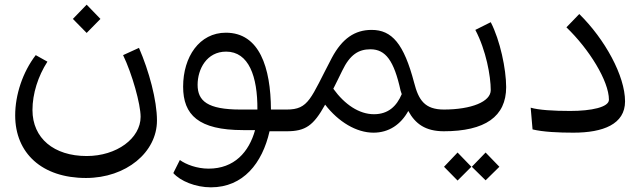

<svg xmlns="http://www.w3.org/2000/svg" viewBox="-20 -562 2750 822"><path d="M348 200C520 200 652 90 652 -46C652 -133 618 -258 575 -357L507 -326C546 -245 582 -116 582 -62C582 30 480 106 351 106C211 106 119 30 119 -91C119 -161 143 -236 183 -298L133 -326C77 -253 45 -156 45 -68C45 94 160 200 348 200ZM292 -481 351 -421 410 -481 351 -542Z M883 240C1021 240 1103 137 1134 0H1207L1226 -12V-82L1207 -93H1140C1139 -273 1091 -422 947 -422C834 -422 764 -319 764 -191C764 -70 830 -5 1021 -5H1072C1046 89 983 160 873 160C823 160 776 142 750 123L722 179C752 213 817 240 883 240ZM826 -199C826 -266 865 -341 948 -341C1045 -341 1083 -235 1082 -93H1010C868 -93 826 -130 826 -199Z M1207 0C1288 0 1322 -24 1372 -114C1429 -40 1506 6 1579 6C1645 6 1696 -29 1728 -87C1758 -32 1801 0 1881 0L1900 -12V-81L1881 -93C1798 -93 1772 -134 1753 -208C1709 -375 1658 -434 1571 -434C1499 -434 1445 -397 1401 -315C1309 -140 1303 -93 1207 -93L1188 -81V-12ZM1407 -182C1419 -205 1431 -231 1445 -259C1478 -328 1515 -351 1566 -351C1631 -351 1667 -302 1695 -174C1697 -169 1698 -164 1700 -159C1678 -107 1642 -73 1581 -73C1518 -73 1456 -114 1407 -182Z M1879 0C2057 0 2147 -63 2147 -189C2147 -266 2121 -390 2081 -467L2015 -434C2061 -347 2081 -236 2081 -176C2081 -127 1999 -93 1879 -93L1862 -81V-12ZM1881 152 1939 211 1998 152 1939 91ZM2000 152 2059 210 2118 152 2059 91Z M2435 6C2562 6 2656 -30 2656 -128C2656 -237 2570 -394 2460 -502L2405 -445C2502 -352 2587 -215 2587 -135C2587 -103 2512 -87 2421 -87C2349 -87 2286 -91 2252 -101L2260 -8C2305 3 2372 6 2435 6Z"/></svg>

Font: Wafeq
Style: Regular
Weight: 400
Designer: Rasmus Andersson & Azza Alameddine
Foundry: Google & TypeTogether
Version: Version 3.000;FEAKit 1.0